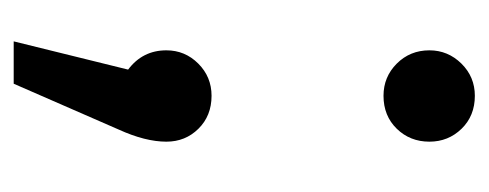

<svg xmlns="http://www.w3.org/2000/svg" viewBox="-230 -300 693 272"><g transform="rotate(90 116.0 -163.5)"><path d="M115.2 -490.2Q143.6 -490.2 161.9 -471.4Q180.2 -452.6 180.2 -425.8Q180.2 -398.4 161.9 -379.6Q143.6 -360.8 115.2 -360.8Q88.4 -360.8 69.6 -379.6Q50.8 -398.4 50.8 -425.8Q50.8 -452.1 69.6 -471.2Q88.4 -490.2 115.2 -490.2ZM115.2 -117.2Q143.6 -117.2 161.9 -98.6Q180.2 -80.1 180.2 -53.2Q180.2 -23.4 163.1 14.2L98.1 163.1H38.1L78.1 1Q50.8 -19.5 50.8 -53.2Q50.8 -79.6 69.6 -98.4Q88.4 -117.2 115.2 -117.2Z"/></g></svg>

Font: Fira Sans Book
Style: Regular
Weight: 350
Designer: Carrois Corporate & Edenspiekermann AG
Foundry: Carrois Corporate GbR & Edenspiekermann AG
Version: Version 4.203;PS 004.203;hotconv 1.0.88;makeotf.lib2.5.64775